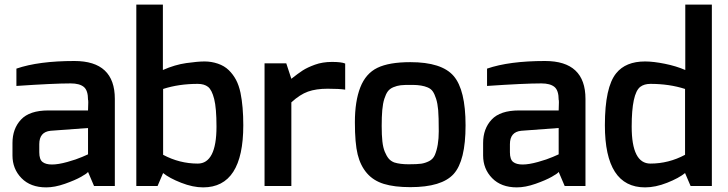

<svg xmlns="http://www.w3.org/2000/svg" viewBox="-20 -805 3151 831"><path d="M51 -508Q147 -541 302 -541Q477 -541 477 -377V0H387L361 -61Q358 -55 331.5 -40Q305 -25 261 -9.5Q217 6 180 6Q112 6 73 -34Q34 -74 34 -132V-186Q34 -248 71 -287.5Q108 -327 189.5 -327Q271 -327 316 -327Q361 -327 361 -327Q362 -350 362 -361.5Q362 -373 361 -373Q361 -414 342.5 -429Q324 -444 286 -444Q212 -444 51 -433ZM150 -146Q150 -115 164 -104Q178 -93 205 -93Q232 -93 271.5 -104Q311 -115 336 -126L361 -137V-251L199 -239Q150 -234 150 -181Z M685 -785V-502Q737 -525 786.5 -532Q836 -539 865.5 -539Q895 -539 923 -529.5Q951 -520 970 -501.5Q989 -483 1001.5 -459.5Q1014 -436 1021 -403Q1033 -344 1033 -263Q1033 6 859 6Q815 6 764 -14Q713 -34 686 -56L662 0H570V-785ZM836 -97Q876 -97 896.5 -137Q917 -177 917 -257Q917 -337 907 -376.5Q897 -416 880.5 -429Q864 -442 836 -442Q754 -442 686 -420V-135Q757 -97 836 -97Z M1474 -530V-417Q1448 -421 1398 -421Q1348 -421 1313 -408.5Q1278 -396 1241 -362V0H1125V-531H1219L1241 -464Q1270 -487 1290 -500Q1310 -513 1343 -525Q1376 -537 1417 -537Q1458 -537 1474 -530Z M1756 -536Q1892 -536 1943.5 -476Q1995 -416 1995 -262.5Q1995 -109 1943.5 -52Q1892 5 1756 5Q1687 5 1641.5 -9Q1596 -23 1568 -55.5Q1540 -88 1528 -136.5Q1516 -185 1516 -276Q1516 -367 1539.5 -427Q1563 -487 1613.5 -511.5Q1664 -536 1756 -536ZM1686 -102Q1711 -94 1748.5 -94Q1786 -94 1803 -96.5Q1820 -99 1837 -107.5Q1854 -116 1862 -134Q1879 -174 1879 -237Q1879 -300 1876.5 -328.5Q1874 -357 1867.5 -377.5Q1861 -398 1853 -409.5Q1845 -421 1830 -427Q1806 -437 1768 -437.5Q1730 -438 1714 -436Q1698 -434 1682.5 -427.5Q1667 -421 1658.5 -409.5Q1650 -398 1643.5 -377.5Q1637 -357 1634.5 -328.5Q1632 -300 1632 -260Q1632 -220 1635 -193Q1638 -166 1645.5 -148Q1653 -130 1662 -119Q1671 -108 1686 -102Z M2088 -508Q2184 -541 2339 -541Q2514 -541 2514 -377V0H2424L2398 -61Q2395 -55 2368.5 -40Q2342 -25 2298 -9.5Q2254 6 2217 6Q2149 6 2110 -34Q2071 -74 2071 -132V-186Q2071 -248 2108 -287.5Q2145 -327 2226.5 -327Q2308 -327 2353 -327Q2398 -327 2398 -327Q2399 -350 2399 -361.5Q2399 -373 2398 -373Q2398 -414 2379.5 -429Q2361 -444 2323 -444Q2249 -444 2088 -433ZM2187 -146Q2187 -115 2201 -104Q2215 -93 2242 -93Q2269 -93 2308.5 -104Q2348 -115 2373 -126L2398 -137V-251L2236 -239Q2187 -234 2187 -181Z M2598 -263Q2598 -428 2647 -488Q2688 -539 2772 -539Q2808 -539 2857.5 -529Q2907 -519 2946 -502V-785H3061V0H2969L2945 -56Q2918 -34 2867.5 -14Q2817 6 2772 6Q2598 6 2598 -263ZM2714 -257Q2714 -97 2795 -97Q2874 -97 2945 -135V-420Q2877 -442 2795 -442Q2768 -442 2751 -429Q2714 -400 2714 -257Z"/></svg>

Font: Exo
Style: DemiBold
Weight: 600
Designer: Natanael Gama
Version: Version 1.00